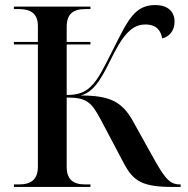

<svg xmlns="http://www.w3.org/2000/svg" viewBox="-20 -740 746 760"><path d="M35 0H338V-10H317C269 -10 244 -30 244 -80V-354C325 -354 342 -334 378 -268L470 -94C508 -22 544 0 665 0H695V-10H691C647 -10 627 -44 580 -128L506 -261C463 -338 414 -362 300 -362C360 -379 388 -444 430 -527C477 -619 513 -643 556 -643C601 -643 617 -617 622 -588C649 -594 671 -618 671 -654C671 -692 647 -720 594 -720C515 -720 487 -662 434 -557C393 -476 370 -426 339 -397C315 -374 288 -364 244 -364V-564H338V-574H244V-634C244 -684 269 -704 317 -704H338V-714H35V-704H56C103 -704 130 -685 130 -637V-574H35V-564H130V-80C130 -30 103 -10 56 -10H35Z"/></svg>

Font: Noto Serif Display Medium
Style: Regular
Weight: 500
Designer: Monotype Design Team
Foundry: Monotype Imaging Inc.
Version: Version 2.009